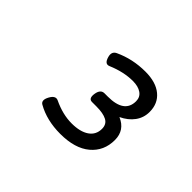

<svg xmlns="http://www.w3.org/2000/svg" viewBox="-90 -829 781 781"><g transform="rotate(45 300.0 -439.0)"><path d="M237.3 -622.1Q216.3 -612.3 224.1 -585.9Q232.9 -554.7 253.9 -564Q311.5 -588.4 363.8 -588.4Q394.5 -588.4 412.8 -575.7Q431.2 -563 431.2 -539.1Q431.2 -471.2 336.4 -471.2H317.4Q295.4 -471.2 290.5 -441.9Q285.2 -410.2 306.6 -410.2H332Q371.1 -410.2 391.8 -399.2Q412.6 -388.2 412.6 -361.8Q412.6 -327.6 385.3 -308.8Q357.9 -290 309.1 -290Q257.8 -290 202.6 -316.4Q183.6 -325.2 168.5 -297.4Q153.8 -270 171.4 -259.8Q229 -227.1 306.6 -227.1Q390.6 -227.1 436.3 -265.4Q481.9 -303.7 481.9 -366.7Q481.9 -423.3 428.7 -445.8Q462.9 -461.9 481.9 -488Q501 -514.2 501 -547.4Q501 -595.7 467.3 -623.5Q433.6 -651.4 373 -651.4Q299.8 -651.4 237.3 -622.1Z"/></g></svg>

Font: Courier Prime Sans
Style: Regular
Weight: 300
Italic angle: -10°
Designer: Alan Dague-Greene
Foundry: Quote-Unquote Apps
Version: Version 3.23